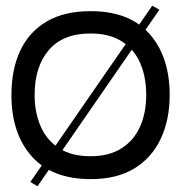

<svg xmlns="http://www.w3.org/2000/svg" viewBox="-20 -612 640 671"><path d="M86 24 512 -592 537 -578 111 39ZM297 14Q162 14 91 -65.5Q20 -145 20 -280Q20 -369 50.5 -434.5Q81 -500 142.5 -536.5Q204 -573 297 -573Q432 -573 502.5 -493.5Q573 -414 573 -280Q573 -193 541.5 -126.5Q510 -60 449 -23Q388 14 297 14ZM296 -66Q361 -66 404.5 -93.5Q448 -121 469.5 -169.5Q491 -218 491 -280Q491 -343 470 -391.5Q449 -440 405.5 -467.5Q362 -495 296 -495Q200 -495 150.5 -437Q101 -379 101 -280Q101 -219 122 -170.5Q143 -122 186.5 -94Q230 -66 296 -66Z"/></svg>

Font: Darker Grotesque SemiBold
Style: Regular
Weight: 600
Designer: Gabriel Lam
Foundry: TypeRant
Version: Version 1.000;gftools[0.9.28]